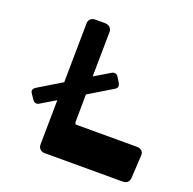

<svg xmlns="http://www.w3.org/2000/svg" viewBox="-147 -1008 1160 1156"><g transform="rotate(20 433.5 -430.0)"><path d="M801 -40Q798 0 757 0H260Q240 0 228.5 -11.5Q217 -23 217 -42L221 -326L126 -269Q113 -261 102 -265Q91 -269 85 -278L63 -311Q47 -334 73 -351L223 -442L228 -819Q228 -839 240 -849.5Q252 -860 272 -860H331Q351 -860 363.5 -849Q376 -838 376 -818L372 -533L471 -592Q484 -600 495 -597Q506 -594 513 -583L533 -550Q548 -524 525 -510L371 -417L369 -240Q369 -226 382 -226H766Q787 -226 799 -215Q811 -204 809 -183Z"/></g></svg>

Font: OpenDyslexic3
Style: Bold
Weight: 700
Designer: Abelardo Gonzalez
Version: Version 1.000;PS 001.001;hotconv 1.0.56